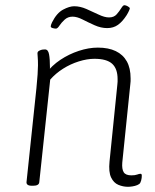

<svg xmlns="http://www.w3.org/2000/svg" viewBox="-20 -712 597 738"><path d="M472 6Q453 6 435 -1.5Q417 -9 407 -30Q397 -51 401 -91L431 -386Q432 -392 432 -398Q432 -404 432 -408Q432 -448 411 -467Q390 -486 343 -486Q315 -486 283 -476Q251 -466 222.5 -448Q194 -430 173 -406L131 -12Q130 2 107 2H103Q91 2 86 -2Q81 -6 82 -13L120 -373Q123 -402 124.5 -425.5Q126 -449 126 -461Q126 -481 125 -492Q124 -503 124 -507Q124 -512 127 -514.5Q130 -517 135 -519Q140 -521 144.5 -521.5Q149 -522 153 -522Q165 -522 168.5 -503.5Q172 -485 172 -453Q172 -442 170.5 -432Q169 -422 166 -413L157 -430Q179 -460 212 -482Q245 -504 283 -516.5Q321 -529 356 -529Q397 -529 425 -515.5Q453 -502 467.5 -476Q482 -450 482 -411Q482 -406 482 -400Q482 -394 481 -389L450 -87Q448 -62 455.5 -50Q463 -38 485 -38Q499 -38 507 -41Q515 -44 520 -44Q523 -44 524 -42Q525 -40 525 -37Q525 -33 524.5 -28Q524 -23 522.5 -18Q521 -13 519 -9Q516 -4 507.5 -0.5Q499 3 489 4.5Q479 6 472 6ZM195 -602Q190 -602 182.5 -604Q175 -606 175 -611Q175 -613 176.5 -617.5Q178 -622 180 -626Q198 -662 222.5 -675Q247 -688 265 -688Q288 -688 312 -677.5Q336 -667 359 -656Q382 -645 399 -645Q418 -645 428.5 -657Q439 -669 446 -680.5Q453 -692 458 -692Q464 -692 471.5 -687.5Q479 -683 479 -680Q479 -678 476 -671Q473 -664 467 -654Q451 -629 433.5 -616.5Q416 -604 392 -604Q368 -604 343.5 -615Q319 -626 297.5 -637Q276 -648 259 -648Q241 -648 228.5 -636.5Q216 -625 208.5 -613.5Q201 -602 195 -602Z"/></svg>

Font: Asap ExtraLight
Style: Italic
Weight: 250
Italic angle: -6°
Version: Version 3.001